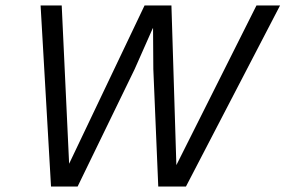

<svg xmlns="http://www.w3.org/2000/svg" viewBox="-20 -680 1041 700"><path d="M166 0 128 -660H205L232 -83L507 -660H605L623 -78L915 -660H1001L658 0H557L539 -428L538 -577H537L471 -428L263 0Z"/></svg>

Font: Work Sans
Style: Italic
Weight: 400
Italic angle: -13°
Designer: Wei Huang
Foundry: Wei Huang
Version: Version 2.012